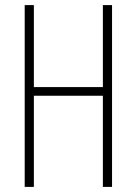

<svg xmlns="http://www.w3.org/2000/svg" viewBox="-20 -734 537 754"><path d="M420 0V-714H384V-392H113V-714H77V0H113V-358H384V0Z"/></svg>

Font: Noto Sans Bengali ExtraCondensed ExtraLight
Style: Regular
Weight: 200
Width: 2
Designer: Joana Ranito - Universal Thirst; Jelle Bosma - Monotype Design Team
Foundry: Universal Thirst ehf.
Version: Version 3.000